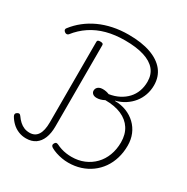

<svg xmlns="http://www.w3.org/2000/svg" viewBox="-299 -1678 1909 1956"><g transform="rotate(30 655.0 -700.5)"><path d="M769 18Q731 18 694 11.5Q657 5 622.5 -6.5Q588 -18 560 -34Q546 -43 542 -53.5Q538 -64 546 -78Q554 -93 563.5 -95.5Q573 -98 589 -91Q615 -78 644.5 -68.5Q674 -59 705.5 -54.5Q737 -50 769 -50Q849 -50 915.5 -78Q982 -106 1031 -156.5Q1080 -207 1106.5 -277Q1133 -347 1133 -430Q1133 -523 1091 -588.5Q1049 -654 970 -688.5Q891 -723 780 -723Q756 -710 733.5 -704Q711 -698 691 -698Q660 -698 643.5 -712.5Q627 -727 627 -748Q627 -764 635 -777.5Q643 -791 660 -799.5Q677 -808 700 -808Q724 -808 742.5 -804Q761 -800 778 -793Q843 -803 895 -830Q947 -857 983.5 -896.5Q1020 -936 1039 -987.5Q1058 -1039 1058 -1100Q1058 -1183 1012 -1238.5Q966 -1294 875 -1322.5Q784 -1351 651 -1351Q533 -1351 436 -1325Q339 -1299 260.5 -1247Q182 -1195 121 -1117Q112 -1109 101 -1108.5Q90 -1108 78 -1117Q65 -1127 63.5 -1138.5Q62 -1150 71 -1160Q118 -1221 179 -1269Q240 -1317 313 -1350.5Q386 -1384 471.5 -1402Q557 -1420 654 -1420Q807 -1420 914 -1382Q1021 -1344 1077.5 -1273Q1134 -1202 1134 -1101Q1134 -1041 1115 -987Q1096 -933 1061 -889.5Q1026 -846 977 -814.5Q928 -783 868 -768V-765Q941 -765 1003.5 -740.5Q1066 -716 1112.5 -671.5Q1159 -627 1184 -567Q1209 -507 1209 -435Q1209 -356 1188 -286Q1167 -216 1128 -160.5Q1089 -105 1034.5 -65Q980 -25 913 -3.5Q846 18 769 18ZM273 19Q225 19 183.5 2Q142 -15 110 -45Q78 -75 56 -113Q48 -127 50 -138.5Q52 -150 65 -158Q79 -167 89 -166Q99 -165 109 -151Q132 -118 157 -95.5Q182 -73 211 -61Q240 -49 276 -49Q339 -49 371 -98Q403 -147 403 -244V-1193Q403 -1205 411.5 -1210Q420 -1215 438 -1215Q456 -1215 464.5 -1210Q473 -1205 473 -1193V-237Q473 -156 450 -99Q427 -42 383 -11.5Q339 19 273 19Z"/></g></svg>

Font: Playwrite BE WAL Light
Style: Regular
Weight: 300
Version: Version 1.002